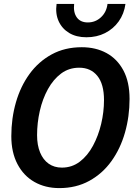

<svg xmlns="http://www.w3.org/2000/svg" viewBox="-20 -952 690 984"><path d="M284 12Q212 12 156.5 -19.5Q101 -51 69.5 -111Q38 -171 38 -254Q38 -345 61.5 -427Q85 -509 131 -572.5Q177 -636 244.5 -673Q312 -710 399 -710Q471 -710 526 -680Q581 -650 612.5 -591Q644 -532 644 -445Q644 -355 620.5 -272.5Q597 -190 551 -126Q505 -62 437.5 -25Q370 12 284 12ZM297 -93Q349 -93 389 -123.5Q429 -154 456.5 -205Q484 -256 498.5 -317Q513 -378 513 -439Q513 -521 479 -563Q445 -605 386 -605Q333 -605 293 -575Q253 -545 225.5 -495Q198 -445 184 -383.5Q170 -322 170 -259Q170 -208 185.5 -170.5Q201 -133 229.5 -113Q258 -93 297 -93ZM423 -761Q371 -761 334.5 -783Q298 -805 280.5 -843.5Q263 -882 270 -932H360Q355 -889 373.5 -863Q392 -837 430 -837Q469 -837 497.5 -863.5Q526 -890 531 -932H623Q616 -881 588.5 -842.5Q561 -804 518.5 -782.5Q476 -761 423 -761Z"/></svg>

Font: Azeret Mono Thin Medium
Style: Italic
Weight: 500
Italic angle: -12°
Version: Version 1.002